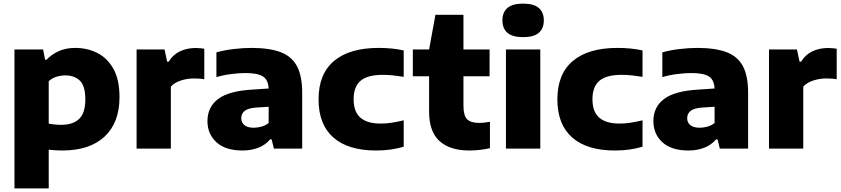

<svg xmlns="http://www.w3.org/2000/svg" viewBox="-20 -822 4654 1062"><path d="M60 220V-548.5H218.5L229.5 -491.5H237.5Q265 -521 304.8 -539Q344.5 -557 396 -557Q462.5 -557 518 -529.2Q573.5 -501.5 607.2 -441.5Q641 -381.5 641 -285Q641 -143.5 558.5 -66.5Q476 10.5 324 10.5Q304.5 10.5 285.2 9.2Q266 8 249.5 6V220ZM317 -131.5Q385 -131.5 418.5 -165Q452 -198.5 452 -271.5Q452 -347.5 421.5 -376.2Q391 -405 341.5 -405Q317 -405 292.5 -397.5Q268 -390 249.5 -373V-138Q263.5 -135.5 281.2 -133.5Q299 -131.5 317 -131.5Z M735.5 0V-548.5H890L904.5 -481H913Q936.5 -519.5 975.2 -538Q1014 -556.5 1062 -556.5Q1075 -556.5 1087.5 -555.2Q1100 -554 1110 -552.5V-383.5Q1096 -386.5 1080 -387.2Q1064 -388 1050.5 -388Q1016 -388 980.8 -376.8Q945.5 -365.5 925 -343V0Z M1322 10.5Q1227 10.5 1177.2 -35.2Q1127.5 -81 1127.5 -151.5Q1127.5 -230 1186.5 -274.5Q1245.5 -319 1377 -326.5L1466 -332.5Q1463.5 -380.5 1434.5 -399.2Q1405.5 -418 1336 -418Q1302.5 -418 1259.2 -412.5Q1216 -407 1177 -395.5V-532.5Q1222 -545 1274 -551Q1326 -557 1370 -557Q1468.5 -557 1530.8 -534Q1593 -511 1622.2 -456.8Q1651.5 -402.5 1651.5 -309V0H1495L1482.5 -51H1474Q1447 -19 1407.2 -4.2Q1367.5 10.5 1322 10.5ZM1314.5 -168.5Q1314.5 -144 1332 -129.8Q1349.5 -115.5 1384 -115.5Q1404.5 -115.5 1426.2 -121.5Q1448 -127.5 1466 -141.5V-231.5L1396 -227Q1352 -223.5 1333.2 -208.5Q1314.5 -193.5 1314.5 -168.5Z M2060.5 10.5Q1905.5 10.5 1823.8 -61.5Q1742 -133.5 1742 -272.5Q1742 -413 1827.8 -485Q1913.5 -557 2074.5 -557Q2151 -557 2213 -543V-397Q2182 -402 2154.5 -405Q2127 -408 2097.5 -408Q2012.5 -408 1974.2 -375Q1936 -342 1936 -273.5Q1936 -203.5 1973.8 -171Q2011.5 -138.5 2085.5 -138.5Q2114.5 -138.5 2143.8 -142.8Q2173 -147 2213 -156.5V-10.5Q2182 -1 2143 4.8Q2104 10.5 2060.5 10.5Z M2577.5 10.5Q2468.5 10.5 2411 -41.8Q2353.5 -94 2353.5 -204V-400H2263.5V-548.5H2353.5L2388.5 -740H2543.5V-548.5H2688V-400H2543.5V-236.5Q2543.5 -182.5 2564 -162.2Q2584.5 -142 2631.5 -142Q2655 -142 2690 -148.5V-2.5Q2666.5 3 2636.2 6.8Q2606 10.5 2577.5 10.5Z M2778.5 0V-548.5H2968.5V0ZM2873.5 -616.5Q2814.5 -616.5 2786.8 -640.5Q2759 -664.5 2759 -709.5Q2759 -754 2786.8 -778Q2814.5 -802 2873.5 -802Q2932.5 -802 2960.2 -778Q2988 -754 2988 -709.5Q2988 -664.5 2960.2 -640.5Q2932.5 -616.5 2873.5 -616.5Z M3381.5 10.5Q3226.5 10.5 3144.8 -61.5Q3063 -133.5 3063 -272.5Q3063 -413 3148.8 -485Q3234.5 -557 3395.5 -557Q3472 -557 3534 -543V-397Q3503 -402 3475.5 -405Q3448 -408 3418.5 -408Q3333.5 -408 3295.2 -375Q3257 -342 3257 -273.5Q3257 -203.5 3294.8 -171Q3332.5 -138.5 3406.5 -138.5Q3435.5 -138.5 3464.8 -142.8Q3494 -147 3534 -156.5V-10.5Q3503 -1 3464 4.8Q3425 10.5 3381.5 10.5Z M3788.5 10.5Q3693.5 10.5 3643.8 -35.2Q3594 -81 3594 -151.5Q3594 -230 3653 -274.5Q3712 -319 3843.5 -326.5L3932.5 -332.5Q3930 -380.5 3901 -399.2Q3872 -418 3802.5 -418Q3769 -418 3725.8 -412.5Q3682.5 -407 3643.5 -395.5V-532.5Q3688.5 -545 3740.5 -551Q3792.5 -557 3836.5 -557Q3935 -557 3997.2 -534Q4059.5 -511 4088.8 -456.8Q4118 -402.5 4118 -309V0H3961.5L3949 -51H3940.5Q3913.5 -19 3873.8 -4.2Q3834 10.5 3788.5 10.5ZM3781 -168.5Q3781 -144 3798.5 -129.8Q3816 -115.5 3850.5 -115.5Q3871 -115.5 3892.8 -121.5Q3914.5 -127.5 3932.5 -141.5V-231.5L3862.5 -227Q3818.5 -223.5 3799.8 -208.5Q3781 -193.5 3781 -168.5Z M4233.5 0V-548.5H4388L4402.5 -481H4411Q4434.5 -519.5 4473.2 -538Q4512 -556.5 4560 -556.5Q4573 -556.5 4585.5 -555.2Q4598 -554 4608 -552.5V-383.5Q4594 -386.5 4578 -387.2Q4562 -388 4548.5 -388Q4514 -388 4478.8 -376.8Q4443.5 -365.5 4423 -343V0Z"/></svg>

Font: Encode Sans Semi Expanded ExtraBold
Style: Regular
Weight: 800
Width: 6
Designer: Multiple Designers
Foundry: Impallari Type
Version: Version 3.000; ttfautohint (v1.8.3) -l 8 -r 50 -G 200 -x 14 